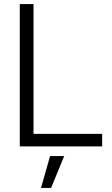

<svg xmlns="http://www.w3.org/2000/svg" viewBox="-20 -725 556 951"><path d="M78 0V-705H146V-42L129 -62H486V0ZM183 206 228 48H298L233 206Z"/></svg>

Font: TikTok Sans 24pt Light
Style: Regular
Weight: 300
Version: Version 4.000